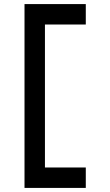

<svg xmlns="http://www.w3.org/2000/svg" viewBox="-20 -920 540 940"><path d="M400 -100V0H100V-900H400V-800H200V-100Z"/></svg>

Font: GalmuriMono9 Regular
Style: Regular
Weight: 400
Designer: Lee Minseo (quiple)
Version: Version 2.399;hotconv 1.1.1;makeotfexe 2.6.0 DEVELOPMENT